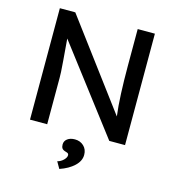

<svg xmlns="http://www.w3.org/2000/svg" viewBox="-133 -811 1059 1165"><g transform="rotate(15 396.5 -228.5)"><path d="M98 0V-700H195L602 -155Q594 -216 590.5 -296Q587 -376 587 -470V-700H695V0H596L189 -534Q196 -447 200 -399.5Q204 -352 205 -328.5Q206 -305 206 -291V0ZM347 243 323 201Q344 196 360.5 180Q377 164 377 149Q377 143 373.5 139Q370 135 358 132Q340 127 334 118Q328 109 328 94Q328 72 346 58.5Q364 45 393 45Q426 45 448.5 66Q471 87 471 122Q471 160 437 192Q403 224 347 243Z"/></g></svg>

Font: Lexend Deca
Style: Regular
Weight: 400
Designer: Bonnie Shaver-Troup, Thomas Jockin
Foundry: Lexend
Version: Version 1.008; ttfautohint (v1.8.4.7-5d5b)